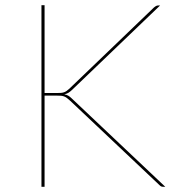

<svg xmlns="http://www.w3.org/2000/svg" viewBox="-20 -721 682 741"><path d="M152 -362H199Q208.5 -362 215 -362.5Q221.5 -363 226.8 -364.8Q232 -366.5 237 -370Q242 -373.5 248 -379L574 -692Q579.5 -696.5 583 -698.2Q586.5 -700 592 -700H598L258 -374Q250 -366.5 243.8 -362.8Q237.5 -359 228 -357Q237 -355.5 243.8 -351.5Q250.5 -347.5 257 -341L618 0H613Q605.5 0 602.2 -1.5Q599 -3 595 -7L251 -332Q243.5 -339 238 -343Q232.5 -347 227 -349Q221.5 -351 215 -351.5Q208.5 -352 199 -352H152V0H140V-701H152Z"/></svg>

Font: Lato TR Hairline
Style: Regular
Weight: 250
Designer: Lukasz Dziedzic
Foundry: Lukasz Dziedzic
Version: Version 1.104 2013